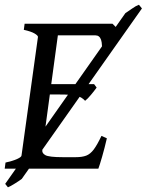

<svg xmlns="http://www.w3.org/2000/svg" viewBox="-21 -716 623 815"><path d="M469.7 -602.1Q466.8 -585.4 460.7 -562.3Q454.6 -539.1 447.8 -517.6Q440.9 -496.1 435.5 -483.4H410.2Q414.6 -528.3 408 -547.1Q401.4 -565.9 384.3 -565.9H202.1L221.7 -615.2H456.5ZM389.2 -344.2Q379.4 -330.6 365.2 -313.5Q351.1 -296.4 340.3 -288.1Q325.7 -304.2 304.2 -309.6Q282.7 -314.9 231.9 -314.9H162.6L178.2 -358.9H378.4ZM432.6 -128.9Q422.9 -86.9 412.4 -50.5Q401.9 -14.2 396.5 0H-1L2.4 -25.9Q33.2 -32.7 51.5 -41Q69.8 -49.3 70.3 -55.7L140.1 -559.1Q140.6 -564.9 126 -573.7Q111.3 -582.5 80.1 -589.4L83.5 -615.2H221.7H297.4L293.9 -589.4Q262.7 -582.5 244.4 -579.3Q226.1 -576.2 225.1 -569.3L158.7 -80.1Q156.2 -65.9 171.6 -57.4Q187 -48.8 246.1 -48.8H300.3Q327.6 -48.8 345 -55.4Q362.3 -62 377 -81.5Q391.6 -101.1 409.7 -139.2ZM581.5 -680.2 71.3 43.5Q62.5 50.3 42.7 62.7Q22.9 75.2 12.7 79.1L1 64.5L511.2 -660.2Q524.4 -668.5 539.8 -679.7Q555.2 -690.9 568.8 -695.8Z"/></svg>

Font: Gentium Book Plus
Style: Italic
Weight: 400
Italic angle: -8°
Designer: Victor Gaultney, Annie Olsen, Iska Routamaa, Becca Hirsbrunner
Foundry: SIL International
Version: Version 6.101